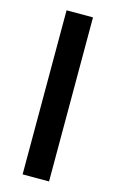

<svg xmlns="http://www.w3.org/2000/svg" viewBox="-113 -767 494 814"><g transform="rotate(15 134.0 -360.0)"><path d="M74 0V-720H190V0Z"/></g></svg>

Font: Chivo Medium
Style: Regular
Weight: 500
Designer: Hector Gatti
Foundry: Omnibus-Type
Version: Version 2.002